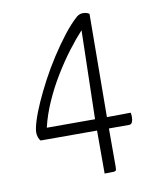

<svg xmlns="http://www.w3.org/2000/svg" viewBox="-72 -661 583 717"><g transform="rotate(-10 219.0 -302.0)"><path d="M267 0V-163H53Q48 -168 45 -177Q42 -186 42 -195Q42 -210 51 -239Q60 -268 76.5 -305Q93 -342 114.5 -382.5Q136 -423 161.5 -462.5Q187 -502 214 -537Q241 -572 268 -596Q275 -601 280.5 -602.5Q286 -604 291 -604Q300 -604 306.5 -601.5Q313 -599 315 -597L312 -206Q347 -206 374.5 -206.5Q402 -207 402 -207Q402 -207 403 -203.5Q404 -200 404 -189Q404 -179 400.5 -171Q397 -163 389 -163H312V-18Q312 -9 310.5 -5Q309 -1 300 -0.5Q291 0 267 0ZM84 -206H267L275 -542Q250 -515 221.5 -477.5Q193 -440 165.5 -395Q138 -350 116.5 -301.5Q95 -253 84 -206Z"/></g></svg>

Font: Yanone Kaffeesatz ExtraLight Light
Style: Regular
Weight: 300
Version: Version 2.003